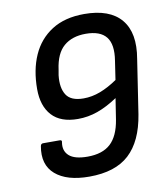

<svg xmlns="http://www.w3.org/2000/svg" viewBox="-78 -731 697 807"><g transform="rotate(-10 270.5 -327.5)"><path d="M239 11Q143 11 94.5 -31Q46 -73 60 -151Q62 -161 71 -161H142Q153 -161 150 -151Q144 -115 167.5 -94Q191 -73 246 -73Q310 -73 344.5 -105Q379 -137 390 -205L404 -295Q359 -265 318 -250.5Q277 -236 234 -236Q160 -236 123 -276.5Q86 -317 86 -389Q86 -471 113.5 -533Q141 -595 196.5 -630.5Q252 -666 335 -666Q444 -666 492.5 -608Q541 -550 522 -441L487 -211Q469 -99 409.5 -44Q350 11 239 11ZM272 -317Q308 -317 343.5 -330.5Q379 -344 417 -370L429 -450Q440 -518 414.5 -550.5Q389 -583 327 -583Q269 -583 233.5 -552.5Q198 -522 189 -454L185 -431Q179 -378 198.5 -347.5Q218 -317 272 -317Z"/></g></svg>

Font: Sofia Sans Semi Condensed SemiBold
Style: Italic
Weight: 600
Italic angle: -9°
Version: Version 4.100